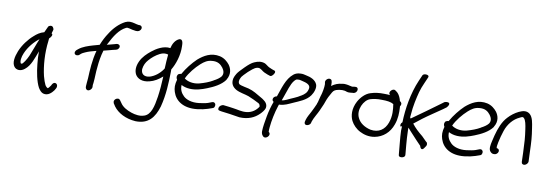

<svg xmlns="http://www.w3.org/2000/svg" viewBox="-69 -1241 5661 2000"><g transform="rotate(10 2761.5 -241.0)"><path d="M390 -485C394 -498 398 -514 402 -526C401 -542 389 -569 361 -560C352 -558 347 -554 343 -549C336 -536 323 -508 313 -484C269 -472 240 -451 208 -422C158 -379 107 -312 78 -242C52 -177 41 -113 70 -75C92 -46 138 -39 180 -73C240 -119 263 -202 293 -278C292 -234 295 -187 300 -143C308 -61 327 37 359 96C375 122 391 140 412 147C465 163 503 119 522 94L535 72C561 25 505 -12 480 49L466 68C462 73 452 85 449 84L448 83H447C443 82 432 74 421 57C410 35 399 4 389 -34C365 -136 354 -270 371 -402C372 -413 372 -421 374 -430C385 -437 415 -475 390 -485ZM277 -404C251 -344 229 -277 204 -218C187 -178 150 -118 137 -120C136 -120 133 -120 129 -121C115 -140 121 -188 140 -231C169 -300 224 -365 277 -404Z M1173 -746C1158 -746 1143 -742 1125 -734C1063 -702 1010 -647 971 -584C946 -547 923 -503 904 -455C883 -450 858 -443 839 -437C787 -422 730 -403 692 -372L675 -358C669 -352 664 -345 662 -336C658 -318 671 -306 688 -306C697 -306 707 -309 714 -315V-316L730 -330C735 -335 749 -342 769 -351C799 -365 838 -376 882 -387C853 -279 849 -177 845 -90C844 -65 838 -30 838 -6L839 9C839 14 845 23 848 26C869 47 906 18 907 -9L906 -21C905 -27 907 -37 909 -51C916 -113 913 -160 921 -225C925 -277 935 -343 953 -402C989 -410 1033 -423 1050 -427C1069 -432 1094 -433 1104 -449C1124 -473 1109 -499 1078 -495L1046 -486C1029 -482 1009 -477 977 -468C979 -473 983 -477 985 -483C1027 -566 1074 -642 1143 -676C1150 -679 1155 -680 1158 -680C1165 -680 1169 -679 1178 -677C1196 -672 1224 -665 1248 -663H1263C1281 -663 1300 -678 1304 -696C1308 -713 1297 -729 1278 -729H1266C1235 -733 1210 -746 1173 -746Z M1154 119 1174 150C1219 211 1303 257 1409 264C1545 268 1607 187 1643 67C1677 -62 1681 -195 1683 -304V-332C1721 -394 1755 -494 1751 -589C1750 -602 1755 -669 1710 -656C1669 -639 1645 -594 1635 -549C1564 -561 1487 -514 1443 -478C1403 -446 1362 -407 1338 -356C1312 -300 1312 -250 1333 -213C1356 -176 1405 -151 1480 -170C1530 -182 1575 -210 1614 -245C1611 -177 1605 -94 1595 -28C1579 78 1558 169 1488 191H1487C1447 206 1394 198 1353 184C1302 167 1257 141 1234 106L1212 75C1208 70 1201 64 1190 64C1173 64 1154 78 1150 97C1149 103 1154 119 1154 119ZM1429 -383C1458 -417 1496 -448 1537 -469C1569 -485 1595 -487 1624 -479C1620 -435 1615 -376 1614 -330L1607 -319C1574 -272 1527 -235 1475 -219C1415 -204 1385 -234 1384 -276V-284C1389 -325 1405 -356 1429 -383Z M2268 -327C2309 -392 2288 -451 2262 -486C2239 -515 2206 -544 2159 -555C2063 -576 1989 -530 1930 -479C1882 -433 1831 -370 1794 -304C1778 -303 1767 -297 1762 -294C1744 -269 1754 -248 1761 -237C1746 -183 1747 -147 1760 -107C1788 -19 1873 45 2020 29C2063 24 2100 16 2130 6L2171 -8C2181 -10 2187 -15 2191 -18C2205 -40 2199 -60 2188 -67C2182 -72 2174 -74 2164 -71H2163L2121 -55C2097 -47 2065 -42 2027 -37C1952 -28 1892 -49 1862 -79C1833 -107 1814 -142 1817 -191C1839 -179 1869 -169 1906 -167C1972 -163 2035 -184 2085 -204C2151 -230 2225 -266 2268 -325ZM1838 -264C1866 -326 1923 -394 1971 -437C2007 -469 2038 -489 2083 -493C2148 -500 2179 -473 2203 -442C2220 -418 2235 -386 2213 -352C2197 -331 2167 -311 2137 -296V-295C2096 -271 2048 -253 1996 -239C1931 -222 1871 -238 1838 -264Z M2684 -186C2676 -193 2663 -201 2650 -208C2608 -232 2564 -262 2510 -276L2464 -286C2443 -290 2415 -298 2407 -305C2398 -320 2395 -326 2401 -351C2404 -359 2408 -370 2415 -382C2421 -391 2442 -414 2473 -444C2504 -473 2528 -490 2539 -496C2560 -506 2574 -508 2590 -503L2612 -490C2630 -474 2655 -462 2681 -453L2700 -447C2718 -436 2738 -456 2748 -476C2755 -486 2758 -505 2736 -509L2716 -516C2705 -521 2693 -525 2684 -530C2666 -539 2653 -553 2632 -564H2631C2594 -578 2558 -571 2520 -554C2494 -543 2465 -519 2430 -484C2395 -449 2370 -423 2359 -404C2348 -386 2340 -369 2336 -354C2322 -293 2353 -259 2389 -239C2430 -217 2481 -212 2523 -197C2562 -182 2604 -161 2639 -143C2652 -133 2654 -127 2656 -109C2630 -69 2590 -38 2535 -31C2480 -24 2436 -41 2384 -47C2356 -50 2327 -56 2298 -58L2281 -60C2279 -60 2263 -56 2257 -51C2237 -38 2233 -16 2239 -3C2243 1 2249 4 2258 5L2274 8C2300 11 2331 16 2361 19C2395 23 2433 32 2469 36H2470C2561 40 2627 10 2676 -39C2692 -55 2715 -81 2722 -104C2732 -143 2706 -171 2684 -186Z M2787 -188 2792 -185C2773 -135 2757 -77 2747 -21C2737 36 2727 90 2726 138C2726 165 2736 179 2748 190C2776 216 2830 164 2800 136H2799L2795 132C2793 123 2796 100 2797 82C2803 14 2821 -75 2845 -148L2851 -166C2907 -166 2951 -192 2995 -211C3052 -237 3126 -262 3167 -320C3191 -353 3210 -407 3195 -442C3176 -485 3128 -506 3074 -516C3057 -520 3041 -525 3015 -523C2990 -523 2963 -514 2945 -499C2872 -441 2848 -336 2815 -246H2811C2803 -244 2793 -240 2788 -234C2771 -217 2775 -197 2786 -188ZM3004 -457C3020 -459 3027 -455 3046 -451C3091 -441 3136 -426 3131 -388C3124 -341 3098 -320 3064 -299H3063C3024 -272 2970 -254 2922 -230C2904 -222 2889 -216 2872 -215C2876 -226 2880 -239 2885 -251C2911 -320 2929 -394 2963 -435C2979 -452 2983 -457 3002 -457Z M3596 -420C3638 -427 3646 -491 3603 -486H3595C3587 -484 3580 -484 3568 -482C3567 -482 3565 -483 3562 -484L3546 -487C3538 -489 3532 -491 3525 -492L3504 -495C3478 -499 3453 -492 3434 -489H3433L3409 -482H3408C3388 -474 3368 -464 3352 -451C3353 -473 3355 -511 3338 -519C3311 -534 3277 -501 3283 -476C3284 -467 3286 -465 3286 -456C3287 -426 3276 -367 3266 -336L3265 -335C3261 -318 3257 -305 3253 -289L3249 -272C3248 -266 3248 -265 3245 -258C3239 -243 3240 -248 3240 -242C3227 -212 3212 -180 3197 -151C3182 -122 3162 -90 3153 -58L3148 -38C3145 -24 3150 -6 3171 -6C3190 -6 3207 -18 3213 -33V-34L3218 -53C3232 -95 3262 -139 3283 -186V-187C3294 -215 3311 -245 3320 -275C3335 -319 3352 -350 3373 -386C3386 -409 3404 -419 3433 -424L3449 -427C3465 -430 3485 -430 3501 -427C3515 -425 3529 -414 3556 -417C3566 -417 3576 -418 3588 -420Z M3635 -131C3655 -92 3692 -54 3735 -33C3772 -14 3827 4 3891 -8C3977 -24 4045 -83 4076 -172C4100 -235 4100 -303 4097 -351L4096 -367C4106 -380 4110 -399 4098 -411L4085 -422C4083 -428 4083 -435 4080 -441C4071 -468 4054 -500 4030 -515L4021 -521C3995 -545 3942 -492 3971 -467H3972L3975 -464C3956 -466 3936 -467 3912 -467C3860 -469 3811 -462 3768 -448C3716 -432 3672 -385 3646 -337C3603 -257 3610 -181 3635 -131ZM3777 -386C3809 -396 3853 -403 3895 -401H3896C3953 -401 3994 -396 4023 -378C4032 -322 4039 -255 4013 -181C3985 -103 3924 -59 3835 -74C3770 -89 3719 -124 3697 -171C3654 -252 3712 -366 3777 -386Z M4243 -664C4180 -519 4154 -350 4150 -208C4133 -195 4129 -173 4138 -160C4143 -163 4145 -164 4153 -166C4153 -153 4152 -135 4151 -119C4153 -43 4167 68 4171 127L4173 140C4180 164 4243 154 4239 122L4238 107C4238 96 4235 67 4230 19C4225 -28 4223 -81 4221 -137V-164C4230 -153 4241 -142 4253 -128C4273 -105 4297 -79 4325 -50C4353 -21 4371 -3 4373 0H4374C4376 11 4394 66 4429 4C4445 -13 4444 -33 4436 -43V-46L4427 -52L4378 -101C4330 -140 4295 -172 4263 -214C4286 -231 4314 -254 4346 -279C4400 -320 4489 -378 4543 -416L4577 -441C4590 -454 4618 -496 4571 -496C4562 -496 4553 -494 4546 -491H4545L4510 -465C4427 -403 4310 -320 4227 -261L4220 -272C4221 -279 4221 -288 4222 -295C4226 -348 4232 -394 4240 -433C4259 -524 4270 -574 4305 -651L4333 -715C4347 -745 4284 -749 4271 -728Z M5096 -327C5137 -392 5116 -451 5090 -486C5067 -515 5034 -544 4987 -555C4891 -576 4817 -530 4758 -479C4710 -433 4659 -370 4622 -304C4606 -303 4595 -297 4590 -294C4572 -269 4582 -248 4589 -237C4574 -183 4575 -147 4588 -107C4616 -19 4701 45 4848 29C4891 24 4928 16 4958 6L4999 -8C5009 -10 5015 -15 5019 -18C5033 -40 5027 -60 5016 -67C5010 -72 5002 -74 4992 -71H4991L4949 -55C4925 -47 4893 -42 4855 -37C4780 -28 4720 -49 4690 -79C4661 -107 4642 -142 4645 -191C4667 -179 4697 -169 4734 -167C4800 -163 4863 -184 4913 -204C4979 -230 5053 -266 5096 -325ZM4666 -264C4694 -326 4751 -394 4799 -437C4835 -469 4866 -489 4911 -493C4976 -500 5007 -473 5031 -442C5048 -418 5063 -386 5041 -352C5025 -331 4995 -311 4965 -296V-295C4924 -271 4876 -253 4824 -239C4759 -222 4699 -238 4666 -264Z M5107 -65C5116 -55 5127 -47 5142 -47H5150C5168 -47 5186 -62 5190 -80C5194 -98 5183 -113 5165 -113H5164C5160 -120 5162 -145 5169 -175L5184 -238C5190 -258 5195 -278 5203 -301C5229 -380 5283 -440 5344 -467C5368 -479 5376 -483 5387 -472C5409 -453 5417 -401 5423 -360C5436 -274 5439 -224 5443 -114L5446 -18C5446 -9 5450 0 5457 4C5479 19 5514 -7 5515 -33L5511 -131C5508 -243 5504 -295 5490 -382C5482 -434 5475 -494 5439 -525C5404 -553 5366 -544 5325 -525C5284 -505 5247 -477 5216 -443C5167 -391 5139 -317 5118 -238L5103 -175C5094 -136 5084 -89 5107 -65Z"/></g></svg>

Font: Stray Cat
Style: ExBdObl
Weight: 800
Version: Version 1.0